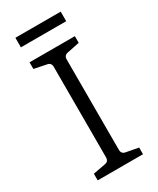

<svg xmlns="http://www.w3.org/2000/svg" viewBox="-179 -743 659 800"><g transform="rotate(-30 151.0 -343.0)"><path d="M260 -536 202 -524Q182 -521 182 -501V-66Q182 -46 202 -43L260 -32V0H42V-32L101 -43Q120 -46 120 -66V-501Q120 -521 101 -524L42 -536V-568H260ZM42 -686H260V-640H42Z"/></g></svg>

Font: Yrsa Light
Style: Regular
Weight: 300
Designer: Anna Giedrys (Yrsa+Rasa design), David Brezina (Yrsa art-direction, Rasa art-direction, design)
Foundry: Rosetta Type Foundry
Version: Version 2.004